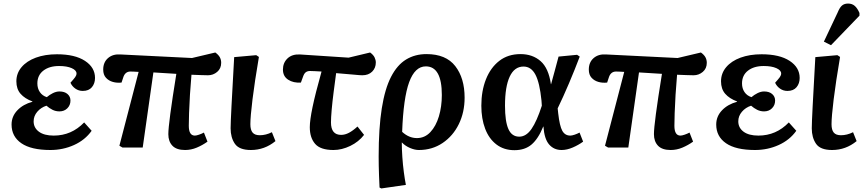

<svg xmlns="http://www.w3.org/2000/svg" viewBox="-20 -829 4871 1079"><path d="M263 14Q155 14 100 -24Q45 -62 45 -129Q45 -175 77.5 -209Q110 -243 162 -257V-259Q119 -275 95.5 -302Q72 -329 72 -372Q72 -417 101 -451.5Q130 -486 181.5 -505Q233 -524 300 -524Q401 -524 457.5 -487Q514 -450 514 -391Q514 -360 496.5 -339Q479 -318 445 -318Q422 -318 403.5 -331Q385 -344 376 -364Q395 -385 402.5 -395.5Q410 -406 410 -416Q410 -434 383 -446Q356 -458 312 -458Q257 -458 223.5 -432Q190 -406 190 -360Q190 -332 204 -311.5Q218 -291 243 -283Q258 -296 277 -305.5Q296 -315 314 -315Q343 -315 359.5 -300.5Q376 -286 376 -264Q376 -238 358.5 -220.5Q341 -203 314 -203Q293 -203 275 -212Q257 -221 241 -235Q210 -225 189.5 -201Q169 -177 169 -147Q169 -111 198.5 -89Q228 -67 282 -67Q382 -67 453 -141L495 -94Q458 -42 396 -14Q334 14 263 14Z M1020 14Q972 14 949 -10Q926 -34 926 -75Q926 -105 937 -188.5Q948 -272 971 -414Q939 -416 906.5 -418Q874 -420 842 -422L782 0H668L651 -10L759 -425Q742 -426 731 -426.5Q720 -427 713 -427Q685 -427 674 -398L663 -365Q638 -362 614.5 -368.5Q591 -375 575.5 -392Q560 -409 560 -438Q560 -479 587 -502.5Q614 -526 657 -523L1059 -503L1190 -534Q1208 -521 1215.5 -507Q1223 -493 1223 -476Q1223 -444 1200.5 -425Q1178 -406 1149 -406Q1134 -406 1108.5 -407Q1083 -408 1056 -409Q1051 -353 1047.5 -296.5Q1044 -240 1042.5 -193.5Q1041 -147 1041 -122Q1041 -67 1075 -67Q1083 -67 1098 -72Q1113 -77 1126 -84L1146 -33Q1118 -13 1086 0.5Q1054 14 1020 14Z M1390 14Q1324 14 1300 -21Q1276 -56 1276 -108Q1276 -137 1281 -233.5Q1286 -330 1296 -508L1420 -519L1435 -509Q1411 -368 1399 -270.5Q1387 -173 1387 -131Q1387 -99 1399.5 -84Q1412 -69 1440 -69Q1474 -69 1508 -86L1528 -36Q1467 14 1390 14Z M1854 14Q1781 14 1751 -20.5Q1721 -55 1721 -114Q1721 -153 1736.5 -227.5Q1752 -302 1787 -427Q1768 -428 1751.5 -429Q1735 -430 1722 -430Q1708 -430 1698.5 -423Q1689 -416 1683 -398L1671 -365Q1629 -362 1599.5 -381Q1570 -400 1570 -438Q1570 -476 1595.5 -500.5Q1621 -525 1665 -523L1939 -505L2060 -534Q2078 -521 2085 -506.5Q2092 -492 2092 -478Q2092 -447 2071.5 -426.5Q2051 -406 2016 -406Q2003 -406 1968.5 -409.5Q1934 -413 1869 -418Q1862 -366 1855 -312Q1848 -258 1844 -212.5Q1840 -167 1840 -141Q1840 -71 1897 -71Q1919 -71 1941.5 -83Q1964 -95 1989 -118L2026 -71Q1996 -32 1948.5 -9Q1901 14 1854 14Z M2123 230 2113 225Q2111 185 2110 156Q2109 127 2108.5 102.5Q2108 78 2108 50Q2108 -110 2125.5 -220Q2143 -330 2177.5 -397Q2212 -464 2262 -494.5Q2312 -525 2377 -525Q2486 -525 2538.5 -457.5Q2591 -390 2591 -280Q2591 -198 2558.5 -131.5Q2526 -65 2467.5 -25.5Q2409 14 2334 14Q2311 14 2284 2.5Q2257 -9 2239 -28H2238Q2238 9 2241 53Q2244 97 2249.5 138.5Q2255 180 2261 210ZM2323 -53Q2367 -53 2398.5 -86.5Q2430 -120 2446.5 -175Q2463 -230 2463 -295Q2463 -456 2373 -456Q2312 -456 2279.5 -367.5Q2247 -279 2240 -88Q2278 -53 2323 -53Z M2871 15Q2812 15 2770 -17Q2728 -49 2706.5 -105.5Q2685 -162 2685 -235Q2685 -318 2711 -383.5Q2737 -449 2786 -487Q2835 -525 2905 -525Q2973 -525 3018 -485.5Q3063 -446 3076 -356H3077Q3086 -389 3097 -429Q3108 -469 3119 -511L3223 -521L3238 -511Q3210 -437 3177.5 -360.5Q3145 -284 3114 -220L3117 -192Q3125 -121 3140 -94Q3155 -67 3185 -67Q3194 -67 3209 -72Q3224 -77 3237 -84L3257 -33Q3231 -14 3198.5 0Q3166 14 3136 14Q3093 14 3066 -17Q3039 -48 3034 -118H3033Q3005 -49 2967.5 -17Q2930 15 2871 15ZM2898 -61Q2937 -61 2967 -104.5Q2997 -148 3025 -235L3023 -264Q3013 -364 2989 -409.5Q2965 -455 2922 -455Q2871 -455 2844.5 -398.5Q2818 -342 2818 -235Q2818 -147 2837 -104Q2856 -61 2898 -61Z M3749 14Q3701 14 3678 -10Q3655 -34 3655 -75Q3655 -105 3666 -188.5Q3677 -272 3700 -414Q3668 -416 3635.5 -418Q3603 -420 3571 -422L3511 0H3397L3380 -10L3488 -425Q3471 -426 3460 -426.5Q3449 -427 3442 -427Q3414 -427 3403 -398L3392 -365Q3367 -362 3343.5 -368.5Q3320 -375 3304.5 -392Q3289 -409 3289 -438Q3289 -479 3316 -502.5Q3343 -526 3386 -523L3788 -503L3919 -534Q3937 -521 3944.5 -507Q3952 -493 3952 -476Q3952 -444 3929.5 -425Q3907 -406 3878 -406Q3863 -406 3837.5 -407Q3812 -408 3785 -409Q3780 -353 3776.5 -296.5Q3773 -240 3771.5 -193.5Q3770 -147 3770 -122Q3770 -67 3804 -67Q3812 -67 3827 -72Q3842 -77 3855 -84L3875 -33Q3847 -13 3815 0.5Q3783 14 3749 14Z M4223 14Q4115 14 4060 -24Q4005 -62 4005 -129Q4005 -175 4037.5 -209Q4070 -243 4122 -257V-259Q4079 -275 4055.5 -302Q4032 -329 4032 -372Q4032 -417 4061 -451.5Q4090 -486 4141.5 -505Q4193 -524 4260 -524Q4361 -524 4417.5 -487Q4474 -450 4474 -391Q4474 -360 4456.5 -339Q4439 -318 4405 -318Q4382 -318 4363.5 -331Q4345 -344 4336 -364Q4355 -385 4362.5 -395.5Q4370 -406 4370 -416Q4370 -434 4343 -446Q4316 -458 4272 -458Q4217 -458 4183.5 -432Q4150 -406 4150 -360Q4150 -332 4164 -311.5Q4178 -291 4203 -283Q4218 -296 4237 -305.5Q4256 -315 4274 -315Q4303 -315 4319.5 -300.5Q4336 -286 4336 -264Q4336 -238 4318.5 -220.5Q4301 -203 4274 -203Q4253 -203 4235 -212Q4217 -221 4201 -235Q4170 -225 4149.5 -201Q4129 -177 4129 -147Q4129 -111 4158.5 -89Q4188 -67 4242 -67Q4342 -67 4413 -141L4455 -94Q4418 -42 4356 -14Q4294 14 4223 14Z M4656 14Q4590 14 4566 -21Q4542 -56 4542 -108Q4542 -137 4547 -233.5Q4552 -330 4562 -508L4686 -519L4701 -509Q4677 -368 4665 -270.5Q4653 -173 4653 -131Q4653 -99 4665.5 -84Q4678 -69 4706 -69Q4740 -69 4774 -86L4794 -36Q4733 14 4656 14ZM4650 -575 4610 -595 4688 -760Q4699 -787 4712 -798Q4725 -809 4746 -809Q4769 -809 4784 -795.5Q4799 -782 4810 -756V-741Z"/></svg>

Font: Literata 12pt SemiBold
Style: Italic
Weight: 600
Italic angle: -2°
Designer: Latin by Veronika Burian and Jose Scaglione. Greek by Irene Vlachou. Cyrillic by Vera Evstafieva
Foundry: TypeTogether
Version: Version 3.002